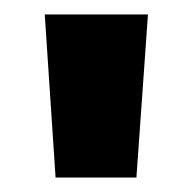

<svg xmlns="http://www.w3.org/2000/svg" viewBox="-20 -719 266 266"><path d="M57 -473H169L185 -699H42Z"/></svg>

Font: Arthouse Owned
Style: Bold
Weight: 700
Designer: Jeremy Tribby
Foundry: Tribby Type
Version: Version 1.000;PS 001.000;hotconv 1.0.88;makeotf.lib2.5.64775